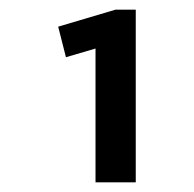

<svg xmlns="http://www.w3.org/2000/svg" viewBox="-20 -806 401 396"><path d="M260 -430H177V-728L208 -715L116 -688L100 -751L218 -786H260Z"/></svg>

Font: Pathway Extreme 28pt Medium
Style: Regular
Weight: 500
Designer: Eduardo Rodriguez Tunni
Foundry: Eduardo Rodriguez Tunni
Version: Version 1.001;gftools[0.9.26]